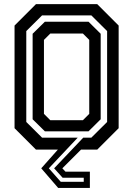

<svg xmlns="http://www.w3.org/2000/svg" viewBox="-20 -720 641 924"><path d="M448 -700 551 -597V-103L448 0H370L280 90L295 106H412.5V184.5H260L178.5 90L258.5 0H153L50 -103V-597L153 -700ZM182.5 -57.5H354L215 90L272.5 155H383V135.5H281.5L240.5 90L380.5 -57.5H419.5L495.5 -133V-570.5L419.5 -646H182.5L106.5 -570.5V-133ZM196 -88 137 -146V-557.5L196 -615.5H406L464.5 -557.5V-146L406 -88ZM222 -141.5H379L409.5 -172V-528L379 -558.5H222L191.5 -528V-172Z"/></svg>

Font: Tourney Condensed SemiBold
Style: Regular
Weight: 600
Width: 3
Designer: Tyler Finck
Foundry: Etcetera Type Co
Version: Version 1.010; ttfautohint (v1.8.3)